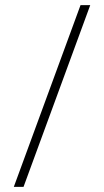

<svg xmlns="http://www.w3.org/2000/svg" viewBox="-20 -731 406 751"><path d="M295 -711H333L72 0H34Z"/></svg>

Font: Taviraj ExtraLight
Style: Regular
Weight: 275
Designer: Katatrad Team
Foundry: CadsonDemak
Version: Version 1.001